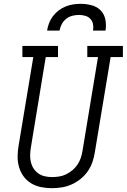

<svg xmlns="http://www.w3.org/2000/svg" viewBox="-20 -975 662 1003"><path d="M251 8Q222 8 194.5 2.5Q167 -3 143.5 -17Q120 -31 104 -52.5Q88 -74 80 -100.5Q72 -127 72 -155.5Q72 -184 77 -213L154 -677H97V-735H283V-677H219L141 -203Q138 -184 137.5 -164.5Q137 -145 141.5 -127Q146 -109 156 -94Q166 -79 181 -68.5Q196 -58 214.5 -54Q233 -50 252 -50Q271 -50 289.5 -53Q308 -56 325.5 -64.5Q343 -73 358.5 -86Q374 -99 385 -115.5Q396 -132 402 -150Q408 -168 411 -187L492 -677H436V-735H622V-677H558L475 -177Q471 -151 462 -126Q453 -101 437.5 -79Q422 -57 400 -39.5Q378 -22 353 -11Q328 0 302 4Q276 8 251 8ZM226 -815Q229 -835 236.5 -854.5Q244 -874 256.5 -890.5Q269 -907 286 -920Q303 -933 322.5 -941Q342 -949 362 -952Q382 -955 402 -955Q431 -955 459 -947.5Q487 -940 506 -920.5Q525 -901 530.5 -872.5Q536 -844 531 -815H466Q469 -832 466 -848.5Q463 -865 452 -876.5Q441 -888 425 -892.5Q409 -897 392 -897Q375 -897 357.5 -892.5Q340 -888 325.5 -876.5Q311 -865 302.5 -848.5Q294 -832 291 -815Z"/></svg>

Font: Iosevka Slab LtExObl
Style: Regular
Weight: 300
Width: 7
Italic angle: -9°
Monospace: yes
Designer: Belleve Invis
Foundry: Belleve Invis
Version: Version 11.1.0; ttfautohint (v1.8.3)